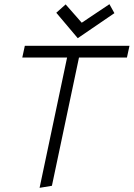

<svg xmlns="http://www.w3.org/2000/svg" viewBox="-20 -901 641 921"><path d="M504.9 -880.9 372.1 -792 294.9 -879.9 250 -839.8 353 -717.8 528.8 -837.9ZM169.9 0 229 -9.8 358.9 -625H588.9L601.1 -681.2H99.1L86.9 -625H301.8Z"/></svg>

Font: Comic Neue Angular
Style: Italic
Weight: 400
Italic angle: -12°
Designer: Craig Rozynski
Foundry: Craig Rozynski
Version: Version 2.003